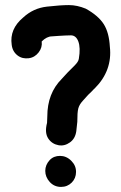

<svg xmlns="http://www.w3.org/2000/svg" viewBox="-20 -708 476 755"><path d="M175 -78C164 -66 158 -52 158 -36C158 -20 164 -5 176 8C188 21 203 27 220 27C237 27 251 21 262 10C273 -1 279 -15 279 -32C279 -49 273 -63 260 -76C247 -89 232 -95 216 -95C200 -95 186 -90 175 -78ZM165 -225C158 -198 160 -178 170 -163C180 -148 194 -140 210 -137C226 -134 241 -138 255 -148C269 -158 277 -172 280 -192L284 -229C284 -253 285 -271 288 -282C291 -293 297 -302 305 -311C313 -320 319 -326 323 -331C327 -336 331 -339 334 -342L344 -352C348 -356 350 -359 353 -361C399 -407 419 -462 412 -524C410 -561 402 -591 388 -613C374 -635 350 -656 317 -674C295 -683 273 -688 251 -688C229 -688 201 -686 165 -682C129 -678 98 -664 71 -639C35 -609 20 -573 26 -532C28 -514 36 -500 49 -490C62 -480 77 -477 93 -479C109 -481 122 -489 132 -502C142 -515 146 -529 144 -545C157 -558 171 -565 184 -565L212 -567C230 -568 246 -569 259 -569C272 -569 282 -561 288 -545C294 -529 295 -506 290 -477C289 -469 283 -460 273 -450L246 -423C238 -415 231 -406 223 -398C185 -360 166 -311 166 -250Z"/></svg>

Font: AppleStorm
Style: Xbd
Weight: 800
Foundry: Cannot Into Space Fonts
Version: Version 1.01